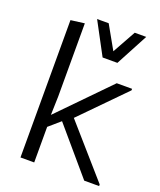

<svg xmlns="http://www.w3.org/2000/svg" viewBox="-147 -896 824 988"><g transform="rotate(20 265.0 -402.0)"><path d="M85 0V-752L160.2 -761.7V-361.3L157.2 -259.3L419.9 -528.3H503.9V-520L273.4 -285.2L515.6 -8.8V0H434.1L222.2 -248.5L160.2 -194.8V0ZM306.2 -627.9 211.9 -804.2H275.4L347.2 -676.8L418 -804.2H481L387.2 -627.9Z"/></g></svg>

Font: Comme Light
Style: Regular
Weight: 300
Version: Version 1.000;gftools[0.9.27]